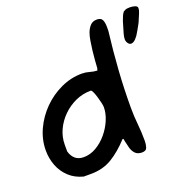

<svg xmlns="http://www.w3.org/2000/svg" viewBox="-139 -925 1069 1076"><g transform="rotate(-20 395.5 -386.5)"><path d="M180 15Q130 2 96.5 -29.5Q63 -61 46.5 -104Q30 -147 30 -194Q30 -259 58 -319.5Q86 -380 133.5 -427.5Q181 -475 241.5 -503Q302 -531 367 -531Q390 -531 411.5 -524.5Q433 -518 455 -517L459 -530Q460 -548 462 -575Q464 -602 467.5 -631.5Q471 -661 475.5 -688Q480 -715 486 -731Q494 -754 509 -770.5Q524 -787 549 -787Q574 -787 581.5 -771Q589 -755 589 -731V-706Q575 -591 567.5 -479.5Q560 -368 560 -257Q560 -206 565 -157.5Q570 -109 570 -56Q570 -37 564.5 -18.5Q559 0 534 0Q508 0 494 -14.5Q480 -29 474 -51Q468 -73 464 -93Q462 -108 460 -108H456Q404 -51 349.5 -18Q295 15 224 15ZM218 -87Q257 -87 293 -108Q329 -129 357.5 -163Q386 -197 402.5 -236.5Q419 -276 419 -312Q419 -321 415 -339Q411 -357 405 -377Q399 -397 392.5 -410.5Q386 -424 381 -424Q333 -424 290 -404.5Q247 -385 213.5 -352Q180 -319 160.5 -277Q141 -235 141 -189V-149Q149 -120 168 -103.5Q187 -87 218 -87ZM685 -594Q677 -594 672 -599Q659 -612 659 -629Q659 -642 664 -660.5Q669 -679 678 -708Q679 -714 684 -728.5Q689 -743 695 -756.5Q701 -770 704 -772Q706 -777 708 -778Q710 -779 718 -783Q725 -788 746 -788Q762 -788 776.5 -783.5Q791 -779 791 -768Q791 -754 783.5 -737Q776 -720 764 -691Q762 -687 756 -676Q750 -665 744 -654.5Q738 -644 736 -641Q728 -625 713.5 -609.5Q699 -594 685 -594Z"/></g></svg>

Font: Fuzzy Bubbles
Style: Bold
Weight: 700
Designer: Robert E. Leuschke
Foundry: Robert E. Leuschke
Version: Version 1.010; ttfautohint (v1.8.3)